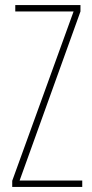

<svg xmlns="http://www.w3.org/2000/svg" viewBox="-20 -734 363 754"><path d="M303 0V-25H57L296 -689V-714H40V-689H269L28 -24V0Z"/></svg>

Font: Noto Sans Sinhala ExtraCondensed Thin
Style: Regular
Weight: 100
Width: 2
Designer: Jelle Bosma - Monotype Design Team
Foundry: Monotype Imaging Inc.
Version: Version 2.006